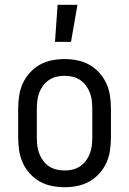

<svg xmlns="http://www.w3.org/2000/svg" viewBox="-20 -775 540 803"><path d="M210 -600 221 -755H304L277 -600ZM250 8Q223 8 196 2.5Q169 -3 146 -16Q123 -29 104.5 -49.5Q86 -70 75 -94.5Q64 -119 60 -146Q56 -173 56 -200V-320Q56 -347 60 -374Q64 -401 75 -425.5Q86 -450 104.5 -470.5Q123 -491 146 -504Q169 -517 196 -522.5Q223 -528 250 -528Q277 -528 304 -522.5Q331 -517 354 -504Q377 -491 395.5 -470.5Q414 -450 425 -425.5Q436 -401 440 -374Q444 -347 444 -320V-200Q444 -173 440 -146Q436 -119 425 -94.5Q414 -70 395.5 -49.5Q377 -29 354 -16Q331 -3 304 2.5Q277 8 250 8ZM250 -62Q267 -62 284 -66Q301 -70 315 -79.5Q329 -89 339.5 -103Q350 -117 356 -133Q362 -149 364 -166Q366 -183 366 -200V-320Q366 -337 364 -354Q362 -371 356 -387Q350 -403 339.5 -417Q329 -431 315 -440.5Q301 -450 284 -454Q267 -458 250 -458Q233 -458 216 -454Q199 -450 185 -440.5Q171 -431 160.5 -417Q150 -403 144 -387Q138 -371 136 -354Q134 -337 134 -320V-200Q134 -183 136 -166Q138 -149 144 -133Q150 -117 160.5 -103Q171 -89 185 -79.5Q199 -70 216 -66Q233 -62 250 -62Z"/></svg>

Font: Iosevka Algr
Style: Regular
Weight: 400
Monospace: yes
Designer: Belleve Invis
Foundry: Belleve Invis
Version: Version 26.0.2; ttfautohint (v1.8.3)